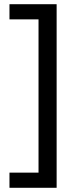

<svg xmlns="http://www.w3.org/2000/svg" viewBox="-20 -734 369 912"><path d="M25 86H163V-642H25V-714H249V158H25Z"/></svg>

Font: uguzrati05
Style: Book
Weight: 400
Designer: Jelle Bosma - Monotype Design Team, Universal Thirst
Foundry: Monotype Imaging Inc.
Version: Version 2.106